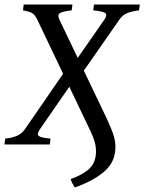

<svg xmlns="http://www.w3.org/2000/svg" viewBox="-24 -635 635 844"><path d="M586.9 -589.4Q554.7 -585.4 534.9 -577.4Q515.1 -569.3 500.5 -548.3L308.6 -272.9L293 -345.2L434.6 -548.3Q449.7 -570.8 437.3 -578.4Q424.8 -585.9 385.7 -589.4L389.2 -615.2H590.8ZM237.3 -548.3 431.6 -142.6Q452.1 -99.6 463.4 -72.5Q474.6 -45.4 479 -26.9Q483.4 -8.3 483.4 10.3Q483.4 77.1 434.3 119.1Q385.3 161.1 304.7 189Q300.3 182.6 294.7 172.1Q289.1 161.6 286.6 152.3Q342.3 132.3 370.1 105.2Q397.9 78.1 397.9 31.2Q397.9 7.8 391.8 -12.9Q385.7 -33.7 374 -58.1L140.1 -548.3Q129.9 -569.8 117.7 -577.1Q105.5 -584.5 77.1 -589.4L80.1 -615.2H294.4L291 -589.4Q252.9 -585.4 240 -577.6Q227.1 -569.8 237.3 -548.3ZM298.8 -279.8 151.4 -66.9Q136.2 -44.9 147 -36.9Q157.7 -28.8 198.2 -25.9L194.8 0H-4.4L-1 -25.9Q27.3 -28.3 49.3 -37.6Q71.3 -46.9 85.4 -66.9L290 -363.8Z"/></svg>

Font: Gentium Book Plus
Style: Italic
Weight: 400
Italic angle: -8°
Designer: Victor Gaultney, Annie Olsen, Iska Routamaa, Becca Hirsbrunner
Foundry: SIL International
Version: Version 6.101